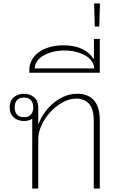

<svg xmlns="http://www.w3.org/2000/svg" viewBox="-20 -1094 711 1114"><path d="M167 -405Q148 -392 119 -392Q83 -392 59.5 -413Q36 -434 36 -471Q36 -508 59.5 -529Q83 -550 119 -550Q155 -550 178.5 -529Q202 -508 202 -471V-377H205Q214 -403 234 -433.5Q254 -464 283 -490Q312 -516 349 -533Q386 -550 429 -550Q491 -550 525 -512Q559 -474 559 -396V0H524V-394Q524 -462 496.5 -492Q469 -522 424 -522Q381 -522 341 -499Q301 -476 270 -441.5Q239 -407 220.5 -366Q202 -325 202 -289V0H167ZM119 -414Q146 -414 159.5 -429.5Q173 -445 173 -471Q173 -497 159.5 -512.5Q146 -528 119 -528Q92 -528 78.5 -512.5Q65 -497 65 -471Q65 -445 78.5 -429.5Q92 -414 119 -414Z M150 -687Q150 -719 164.5 -745.5Q179 -772 205 -791Q231 -810 267 -820.5Q303 -831 347 -831Q411 -831 455.5 -810.5Q500 -790 520 -754H525V-868H559V-672H150ZM354 -801Q317 -801 286 -793Q255 -785 232 -771.5Q209 -758 195.5 -738.5Q182 -719 181 -697H527Q526 -719 512.5 -738.5Q499 -758 476 -771.5Q453 -785 422 -793Q391 -801 354 -801Z M556 -940H530L526 -1074H560Z"/></svg>

Font: IBM Plex Sans Thai Looped ExtraLight
Style: Regular
Weight: 200
Designer: Mike Abbink, Paul van der Laan, Pieter van Rosmalen, Ben Mitchell, Mark Frömberg
Foundry: Bold Monday
Version: Version 1.0